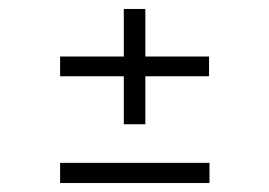

<svg xmlns="http://www.w3.org/2000/svg" viewBox="-20 -471 600 428"><path d="M256 -194V-301H114V-345H256V-451H304V-345H446V-301H304V-194ZM114 -63V-108H447V-63Z"/></svg>

Font: Baskervville Medium
Style: Regular
Weight: 500
Version: Version 1.100